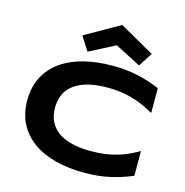

<svg xmlns="http://www.w3.org/2000/svg" viewBox="-135 -1080 1178 1224"><g transform="rotate(15 454.0 -468.5)"><path d="M844.2 -45.9Q809.1 -31.2 773.4 -19.5Q737.8 -7.8 699.7 0.7Q661.6 9.3 619.4 13.7Q577.1 18.1 528.8 18.1Q426.3 18.1 340.1 -3.9Q253.9 -25.9 191.7 -70.1Q129.4 -114.3 94.7 -180.4Q60.1 -246.6 60.1 -335Q60.1 -423.3 94.7 -489.5Q129.4 -555.7 191.7 -599.9Q253.9 -644 340.1 -666Q426.3 -688 528.8 -688Q577.1 -688 619.4 -683.6Q661.6 -679.2 699.7 -670.7Q737.8 -662.1 773.4 -650.4Q809.1 -638.7 844.2 -624V-460.9Q816.4 -476.1 785.6 -491Q754.9 -505.9 717.8 -517.8Q680.7 -529.8 636.2 -537.4Q591.8 -544.9 536.1 -544.9Q450.7 -544.9 394.3 -527.3Q337.9 -509.8 304.2 -480.5Q270.5 -451.2 256.8 -413.3Q243.2 -375.5 243.2 -335Q243.2 -308.1 249 -282Q254.9 -255.9 268.6 -232.7Q282.2 -209.5 304.2 -189.9Q326.2 -170.4 358.9 -156.2Q391.6 -142.1 435.3 -134Q479 -126 536.1 -126Q591.8 -126 636.2 -133.1Q680.7 -140.1 717.8 -151.9Q754.9 -163.6 785.6 -178.5Q816.4 -193.4 844.2 -209V-45.9ZM690.9 -732.9 521 -820.8 351.1 -732.9 292 -824.7 521 -954.6 750 -824.7Z"/></g></svg>

Font: Syncopate
Style: Bold
Weight: 700
Designer: Astigmatic (AOETI)
Foundry: Astigmatic (AOETI)
Version: Version 1.001 2011